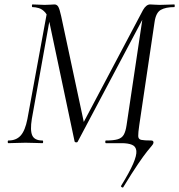

<svg xmlns="http://www.w3.org/2000/svg" viewBox="-20 -645 807 865"><path d="M535.2 198.6Q534.2 201.4 529 198.6Q523.8 195.8 525.8 191.8Q563.4 131 579.9 92.8Q596.4 54.6 594.3 34.6Q592.2 14.6 574.6 7.3Q557 0 528.4 0H457.2Q454.2 0 454.2 -6Q454.2 -12 457.2 -12Q491.8 -12 510.5 -17.6Q529.2 -23.2 537.7 -38.2Q546.2 -53.2 550.2 -81L625.8 -587.2L651.4 -613L330.2 -7Q328.2 -3 322.7 -3.5Q317.2 -4 316 -8L203.2 -542Q197 -574 183.6 -589Q170.2 -604 154.8 -608.5Q139.4 -613 126 -613Q123.8 -613 123.8 -619Q123.8 -625 126 -625Q138.8 -625 154 -624Q169.2 -623 181.2 -623Q196.4 -623 207.7 -624Q219 -625 225.2 -625Q236.2 -625 242.3 -615Q248.4 -605 255.4 -573L359.6 -85.6L325.8 -35.8L624.4 -600Q638.8 -625 656.6 -625Q662.4 -625 675.2 -624Q688 -623 699.2 -623Q721.2 -623 735.7 -624Q750.2 -625 765.2 -625Q767.2 -625 767.2 -619Q767.2 -613 765.2 -613Q726.4 -613 704.4 -600.5Q682.4 -588 676.4 -546L607.4 -81Q602.4 -46.6 602.7 -32.2Q603 -17.8 616.1 -14.9Q629.2 -12 662 -12Q667.4 -12 669.8 -8.8Q672.2 -5.6 671.2 -0.6Q670.2 4.4 663.8 11.7Q657.4 19 642.7 37.3Q628 55.6 601.9 93.8Q575.8 132 535.2 198.6ZM17.8 0Q14.8 0 14.8 -6Q14.8 -12 17.8 -12Q53.4 -12 73.4 -34.6Q93.4 -57.2 103.4 -108.6L194 -602L211.6 -600L123.4 -109.2Q115 -57.4 125.4 -34.7Q135.8 -12 171.4 -12Q174.4 -12 174.4 -6Q174.4 0 171.4 0Q155 0 136.9 -1Q118.8 -2 95 -2Q74.4 -2 54.9 -1Q35.4 0 17.8 0Z"/></svg>

Font: Cormorant Infant Light
Style: Italic
Weight: 300
Italic angle: -10°
Designer: Christian Thalmann (Catharsis Fonts)
Foundry: Catharsis Fonts
Version: Version 4.001